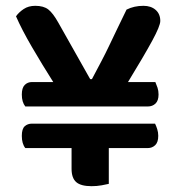

<svg xmlns="http://www.w3.org/2000/svg" viewBox="-20 -633 612 660"><path d="M67 -267Q55 -282 55 -308Q55 -331 65 -341Q75 -351 90 -351H163Q125 -411 90 -471Q55 -531 35 -577Q45 -591 61.5 -602Q78 -613 101 -613Q130 -613 146 -600.5Q162 -588 180 -556L290 -361H296Q314 -395 328.5 -422.5Q343 -450 356 -477.5Q369 -505 383 -534Q397 -563 415 -600Q441 -613 473 -613Q499 -613 515 -599Q531 -585 531 -561Q531 -544 503 -492.5Q475 -441 420 -351H514Q518 -342 521.5 -331.5Q525 -321 525 -308Q525 -287 514.5 -277Q504 -267 488 -267ZM354 -124V-1Q346 1 329.5 4Q313 7 295 7Q258 7 242 -7Q226 -21 226 -53V-124H67Q55 -139 55 -166Q55 -190 65 -199Q75 -208 90 -208H513Q517 -200 520.5 -189Q524 -178 524 -166Q524 -144 513.5 -134Q503 -124 488 -124Z"/></svg>

Font: Baloo Bhai 2 SemiBold
Style: Regular
Weight: 600
Designer: Supriya Tembe, Noopur Datye and Ek Type
Foundry: Ek Type
Version: Version 1.640;PS 1.000;hotconv 16.6.51;makeotf.lib2.5.65220;